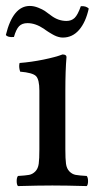

<svg xmlns="http://www.w3.org/2000/svg" viewBox="-31 -627 331 649"><path d="M189.9 -320.8V-122.1Q189.9 -89.8 192.1 -73.5Q194.3 -57.1 203.6 -47.6Q212.9 -38.1 224.6 -35.9Q236.3 -33.7 262.2 -32.2Q266.6 -26.9 266.6 -14.6Q266.6 -2.4 262.2 2Q191.9 0 146 0Q100.1 0 29.8 2Q25.4 -2.4 25.4 -14.9Q25.4 -27.3 29.8 -32.2Q55.7 -33.7 67.4 -35.9Q79.1 -38.1 88.4 -47.6Q97.7 -57.1 99.9 -73.5Q102.1 -89.8 102.1 -122.1V-320.8Q102.1 -358.4 90.6 -369.9Q79.1 -381.3 37.1 -384.8Q31.7 -401.4 35.2 -414.1Q73.7 -417 115.7 -425.5Q157.7 -434.1 180.2 -442.9Q193.8 -442.9 193.8 -434.1Q189.9 -389.6 189.9 -320.8ZM193.8 -556.2Q210.4 -556.2 221.2 -566.4Q231.9 -576.7 242.2 -606Q259.8 -607.4 269 -598.1Q258.8 -551.8 236.3 -525.9Q213.9 -500 181.2 -500Q177.7 -500 174.1 -500.5Q170.4 -501 166.5 -502.2Q162.6 -503.4 159.7 -504.4Q156.7 -505.4 152.1 -507.8Q147.5 -510.3 145.3 -511.5Q143.1 -512.7 137.9 -515.9Q132.8 -519 131.3 -520Q129.9 -521 124 -524.9Q118.2 -528.8 117.2 -529.8Q88.9 -548.8 62 -548.8Q43.5 -548.8 33.4 -538.3Q23.4 -527.8 16.1 -502Q-4.9 -500 -11.2 -508.8Q12.7 -606.9 69.8 -606.9Q83.5 -606.9 98.1 -601.1Q112.8 -595.2 120.4 -590.1Q127.9 -585 142.1 -574.2Q166 -556.2 193.8 -556.2Z"/></svg>

Font: Common Serif News
Style: Regular
Weight: 450
Designer: Philipp H. Poll, Khaled Hosny
Foundry: Stefan Peev, Context Ltd.
Version: Version 1.026